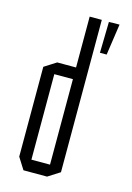

<svg xmlns="http://www.w3.org/2000/svg" viewBox="-114 -798 590 857"><g transform="rotate(15 181.0 -369.5)"><path d="M246 -451 191 -504V-739H247V-451ZM105 -450V-504H204L247 -451V-450ZM83 0 49 -54V-55H191V0ZM49 -55V-469L104 -504H105V-55ZM191 0V-450H247V-35L192 0ZM277 -595 280 -738 305 -739H329L308 -595Z"/></g></svg>

Font: Foldit Light
Style: Regular
Weight: 300
Version: Version 1.003